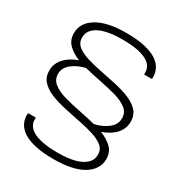

<svg xmlns="http://www.w3.org/2000/svg" viewBox="-201 -838 1088 1159"><g transform="rotate(30 342.5 -258.0)"><path d="M342 182Q261 182 208 169Q155 156 124.5 134.5Q94 113 81.5 86.5Q69 60 69 34Q69 32 69.5 27.5Q70 23 71 18H124V34Q124 50 132.5 67.5Q141 85 164 100.5Q187 116 231 126Q275 136 347 136Q411 136 459 124Q507 112 534 87Q561 62 561 24Q561 -12 533.5 -34Q506 -56 460.5 -70Q415 -84 361 -94.5Q307 -105 252.5 -117Q198 -129 152.5 -147Q107 -165 79.5 -194.5Q52 -224 52 -269Q52 -302 67 -329Q82 -356 110 -377Q138 -398 177 -412Q129 -431 98.5 -461Q68 -491 68 -540Q68 -575 85.5 -603.5Q103 -632 137.5 -653.5Q172 -675 223 -686.5Q274 -698 342 -698Q423 -698 476 -685Q529 -672 559.5 -650.5Q590 -629 602.5 -602.5Q615 -576 615 -550Q615 -548 615 -543.5Q615 -539 613 -534H560V-550Q560 -566 552 -583.5Q544 -601 521 -616.5Q498 -632 454.5 -642Q411 -652 339 -652Q275 -652 226.5 -640Q178 -628 151 -603Q124 -578 124 -540Q124 -504 151.5 -482Q179 -460 224.5 -446Q270 -432 324.5 -421.5Q379 -411 433 -399Q487 -387 532.5 -369Q578 -351 605.5 -321.5Q633 -292 633 -247Q633 -214 618 -186.5Q603 -159 575 -138.5Q547 -118 508 -104Q556 -85 587 -55.5Q618 -26 618 24Q618 58 600.5 87Q583 116 548.5 137.5Q514 159 462 170.5Q410 182 342 182ZM447 -123Q503 -136 540 -165.5Q577 -195 577 -238Q577 -279 545.5 -303Q514 -327 462.5 -341.5Q411 -356 352 -367.5Q293 -379 237 -393Q182 -380 145 -350Q108 -320 108 -278Q108 -238 139.5 -213.5Q171 -189 222 -174.5Q273 -160 332.5 -148.5Q392 -137 447 -123Z"/></g></svg>

Font: Archivo Expanded Thin
Style: Regular
Weight: 250
Width: 7
Designer: Hector Gatti
Foundry: Omnibus-Type
Version: Version 2.001